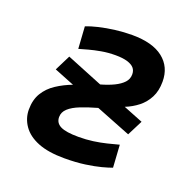

<svg xmlns="http://www.w3.org/2000/svg" viewBox="-103 -643 766 762"><g transform="rotate(20 280.0 -262.0)"><path d="M244 14Q176 14 132.5 -3.5Q89 -21 67.5 -52Q46 -83 46 -120Q46 -161 63.5 -190Q81 -219 111.5 -239Q142 -259 177 -272L92 -306L125 -372L278 -310Q310 -319 333.5 -330.5Q357 -342 370.5 -356.5Q384 -371 384 -391Q384 -407 375 -417.5Q366 -428 346.5 -434Q327 -440 296 -440Q265 -440 237 -435Q209 -430 187 -424Q165 -418 148 -413L142 -506Q161 -514 192.5 -521.5Q224 -529 260 -533.5Q296 -538 331 -538Q417 -538 462 -502.5Q507 -467 507 -405Q507 -366 492.5 -338Q478 -310 454 -291Q430 -272 400 -260L483 -227L450 -162L303 -220Q264 -209 233.5 -197Q203 -185 186 -169.5Q169 -154 169 -133Q169 -108 192 -96.5Q215 -85 268 -85Q300 -85 329 -89Q358 -93 384.5 -99.5Q411 -106 433 -112L439 -17Q423 -11 396.5 -4Q370 3 331.5 8.5Q293 14 244 14Z"/></g></svg>

Font: Ubuntu Sans Mono SemiBold
Style: Italic
Weight: 600
Italic angle: -13.5°
Monospace: yes
Designer: Dalton Maag Ltd
Foundry: Dalton Maag Ltd
Version: Version 1.006